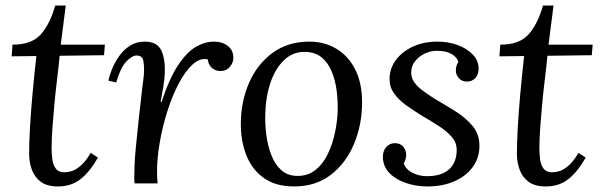

<svg xmlns="http://www.w3.org/2000/svg" viewBox="-20 -661 2162 692"><path d="M217 -641 199 -500H358L355 -462L195 -460Q191 -418 185.5 -373.5Q180 -329 176 -285Q172 -241 169 -200.5Q166 -160 166 -127Q166 -108 168.5 -87.5Q171 -67 181 -53.5Q191 -40 213 -40Q223 -40 237.5 -44Q252 -48 270 -63Q288 -78 307 -110L333 -93Q304 -42 270.5 -15.5Q237 11 189 11Q150 11 127.5 -5.5Q105 -22 95 -49Q85 -76 85 -107Q85 -145 88 -199.5Q91 -254 97 -320.5Q103 -387 111 -459L22 -458L25 -500Q94 -500 127 -537Q160 -574 179 -641Z M465 0Q464 -7 464 -12.5Q464 -18 464 -26Q464 -43 465 -66.5Q466 -90 469.5 -129Q473 -168 480 -231Q487 -296 491 -329Q495 -362 497 -377.5Q499 -393 499 -403Q500 -423 496.5 -442Q493 -461 472 -461Q456 -461 435 -439Q414 -417 399 -364L371 -370Q374 -388 383.5 -411.5Q393 -435 409 -458Q425 -481 448 -496Q471 -511 501 -511Q546 -511 561 -480Q576 -449 574 -397Q573 -375 568.5 -348.5Q564 -322 559 -293H562Q591 -380 622.5 -427Q654 -474 686.5 -492.5Q719 -511 751 -511Q781 -511 801 -495.5Q821 -480 821 -453Q821 -435 808.5 -420Q796 -405 775 -405Q757 -405 744 -416Q731 -427 729 -447Q701 -453 674.5 -429Q648 -405 624.5 -360.5Q601 -316 583.5 -261Q566 -206 556 -149Q546 -92 546 -43Q546 -28 546.5 -20.5Q547 -13 548 0Z M1095 -511Q1149 -511 1192 -485.5Q1235 -460 1260 -411Q1285 -362 1285 -292Q1285 -212 1256 -142.5Q1227 -73 1172.5 -31Q1118 11 1040 11Q974 11 931.5 -19Q889 -49 868.5 -100Q848 -151 848 -213Q848 -294 877.5 -362Q907 -430 962.5 -470.5Q1018 -511 1095 -511ZM1080 -474Q1036 -475 1004 -444.5Q972 -414 954.5 -362Q937 -310 936 -246Q935 -212 940 -174Q945 -136 957.5 -103Q970 -70 992.5 -49Q1015 -28 1049 -27Q1089 -26 1117 -48.5Q1145 -71 1162 -107Q1179 -143 1187.5 -184Q1196 -225 1197 -261Q1198 -296 1193.5 -333Q1189 -370 1176 -402Q1163 -434 1140 -453.5Q1117 -473 1080 -474Z M1520 11Q1480 11 1443 -1.5Q1406 -14 1383 -38Q1360 -62 1360 -96Q1360 -118 1372.5 -131.5Q1385 -145 1403 -145Q1423 -145 1433.5 -132Q1444 -119 1444 -103Q1444 -96 1442 -88Q1440 -80 1435 -72Q1443 -50 1467 -38Q1491 -26 1518 -26Q1572 -26 1599 -51Q1626 -76 1626 -121Q1626 -148 1607 -169Q1588 -190 1559 -208.5Q1530 -227 1499 -245Q1470 -263 1443.5 -282Q1417 -301 1400.5 -324Q1384 -347 1384 -376Q1384 -413 1406 -443.5Q1428 -474 1467 -492.5Q1506 -511 1557 -511Q1595 -511 1628.5 -499Q1662 -487 1683.5 -465Q1705 -443 1705 -413Q1705 -392 1693 -379.5Q1681 -367 1663 -367Q1645 -367 1634 -379Q1623 -391 1623 -407Q1623 -415 1625 -422.5Q1627 -430 1632 -438Q1627 -455 1607.5 -466.5Q1588 -478 1554 -478Q1532 -478 1511 -468Q1490 -458 1476 -440.5Q1462 -423 1462 -399Q1462 -380 1473.5 -364Q1485 -348 1504 -334Q1523 -320 1545 -306Q1581 -285 1619 -261.5Q1657 -238 1682.5 -208Q1708 -178 1708 -135Q1708 -93 1684.5 -60Q1661 -27 1618.5 -8Q1576 11 1520 11Z M1975 -641 1957 -500H2116L2113 -462L1953 -460Q1949 -418 1943.5 -373.5Q1938 -329 1934 -285Q1930 -241 1927 -200.5Q1924 -160 1924 -127Q1924 -108 1926.5 -87.5Q1929 -67 1939 -53.5Q1949 -40 1971 -40Q1981 -40 1995.5 -44Q2010 -48 2028 -63Q2046 -78 2065 -110L2091 -93Q2062 -42 2028.5 -15.5Q1995 11 1947 11Q1908 11 1885.5 -5.5Q1863 -22 1853 -49Q1843 -76 1843 -107Q1843 -145 1846 -199.5Q1849 -254 1855 -320.5Q1861 -387 1869 -459L1780 -458L1783 -500Q1852 -500 1885 -537Q1918 -574 1937 -641Z"/></svg>

Font: Lora Italic
Style: Italic
Weight: 400
Italic angle: -3°
Designer: Olga Karpushina, Alexei Vanyashin (Cyrillic)
Foundry: Cyreal
Version: Version 2.210; ttfautohint (v1.8.1.43-b0c9)